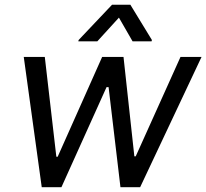

<svg xmlns="http://www.w3.org/2000/svg" viewBox="-20 -784 864 804"><path d="M154.8 0 79.5 -545.5H167.6L215.9 -127.8H221.6L407.7 -545.5H497.2L542.6 -129.3H548.3L735.8 -545.5H823.9L566.8 0H484.4L434.7 -419H426.1L237.2 0ZM387.4 -610.8H307.9L309.3 -616.5L449.2 -764.2H525.9L616.1 -616.5L614.7 -610.8H535.2L478 -710.2Z"/></svg>

Font: Karasuma Gothic
Style: Italic
Weight: 400
Italic angle: -9.39999°
Designer: Rasmus Andersson / Ryoko Nishizuka
Foundry: Genbu
Version: Version 1.00